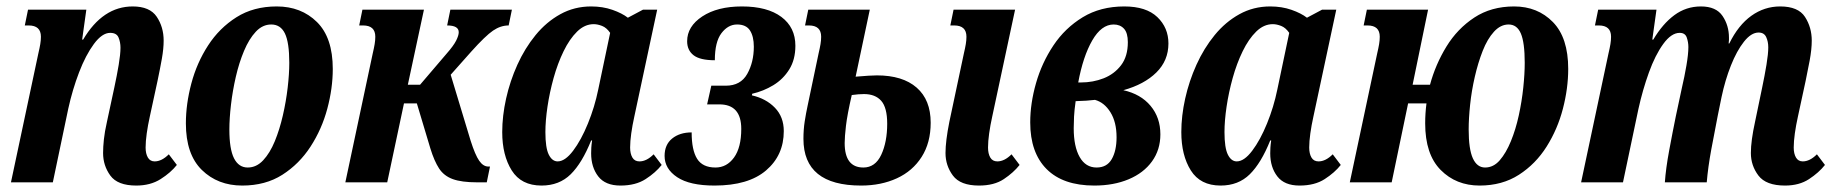

<svg xmlns="http://www.w3.org/2000/svg" viewBox="-20 -566 5694 596"><path d="M403 10Q345 10 322.5 -21Q300 -52 300 -91Q300 -110 302.5 -133.5Q305 -157 312 -188L335 -295Q343 -332 348.5 -365Q354 -398 354 -418Q354 -435 348 -449.5Q342 -464 322 -464Q297 -464 271.5 -429.5Q246 -395 225.5 -341.5Q205 -288 192 -229L144 0H14L99 -400Q103 -417 105 -429Q107 -441 107 -452Q107 -487 69 -487H57L67 -536H248L235 -443H238Q299 -546 392 -546Q445 -546 466.5 -514Q488 -482 488 -440Q488 -415 482.5 -384Q477 -353 469 -315L445 -204Q439 -177 435.5 -152Q432 -127 432 -108Q432 -89 439 -77Q446 -65 460 -65Q482 -65 504 -87L529 -54Q510 -30 478.5 -10Q447 10 403 10Z M732 10Q656 10 606.5 -38.5Q557 -87 557 -183Q557 -243 574 -307Q591 -371 626 -425Q661 -479 714 -512.5Q767 -546 839 -546Q915 -546 964 -497.5Q1013 -449 1013 -352Q1013 -292 996 -228.5Q979 -165 944 -111Q909 -57 856.5 -23.5Q804 10 732 10ZM749 -46Q776 -46 797 -68.5Q818 -91 833 -127.5Q848 -164 858 -207.5Q868 -251 873 -294Q878 -337 878 -371Q878 -434 864.5 -462Q851 -490 822 -490Q795 -490 774 -467.5Q753 -445 737.5 -408Q722 -371 712 -327.5Q702 -284 697 -241Q692 -198 692 -164Q692 -103 706.5 -74.5Q721 -46 749 -46Z M1052 0 1137 -400Q1141 -417 1143 -429Q1145 -441 1145 -452Q1145 -487 1107 -487H1095L1105 -536H1296L1246 -303H1284L1366 -399Q1388 -424 1396 -440Q1404 -456 1404 -466Q1404 -487 1368 -487L1378 -536H1569L1559 -487Q1534 -487 1510.5 -471Q1487 -455 1443 -406L1379 -334L1441 -129Q1455 -85 1467.5 -67Q1480 -49 1496 -49H1501L1491 0H1461Q1413 0 1385.5 -10Q1358 -20 1343 -43Q1328 -66 1316 -105L1274 -245H1234L1182 0Z M1661 10Q1598 10 1568.5 -37Q1539 -84 1539 -156Q1539 -206 1551 -260Q1563 -314 1586 -365Q1609 -416 1642.5 -457Q1676 -498 1719.5 -522Q1763 -546 1815 -546Q1851 -546 1881 -535.5Q1911 -525 1929 -511L1976 -536H2020L1949 -204Q1943 -177 1939.5 -152Q1936 -127 1936 -108Q1936 -89 1943 -77Q1950 -65 1965 -65Q1987 -65 2009 -87L2034 -54Q2015 -30 1984 -10Q1953 10 1906 10Q1859 10 1837 -18.5Q1815 -47 1815 -90Q1815 -98 1815.5 -107.5Q1816 -117 1818 -130H1815Q1787 -60 1751.5 -25Q1716 10 1661 10ZM1711 -65Q1734 -65 1759 -98Q1784 -131 1805 -182.5Q1826 -234 1837 -288L1874 -464Q1863 -480 1849 -485.5Q1835 -491 1823 -491Q1795 -491 1771.5 -468Q1748 -445 1729.5 -407Q1711 -369 1698.5 -324Q1686 -279 1679.5 -235Q1673 -191 1673 -156Q1673 -107 1683.5 -86Q1694 -65 1711 -65Z M2198 10Q2121 10 2082 -16Q2043 -42 2043 -82Q2043 -117 2066.5 -136Q2090 -155 2127 -155Q2127 -100 2144 -73Q2161 -46 2201 -46Q2236 -46 2258.5 -77Q2281 -108 2281 -166Q2281 -242 2213 -242H2175L2188 -300H2233Q2279 -300 2299.5 -336.5Q2320 -373 2320 -421Q2320 -453 2308 -471.5Q2296 -490 2268 -490Q2240 -490 2219.5 -463Q2199 -436 2199 -379Q2153 -379 2133 -394.5Q2113 -410 2113 -438Q2113 -484 2160 -515Q2207 -546 2283 -546Q2362 -546 2405.5 -513.5Q2449 -481 2449 -424Q2449 -381 2430 -350.5Q2411 -320 2380.5 -301.5Q2350 -283 2315 -275L2314 -270Q2358 -260 2385.5 -231.5Q2413 -203 2413 -159Q2413 -84 2358 -37Q2303 10 2198 10Z M3019 10Q2961 10 2938 -21Q2915 -52 2915 -91Q2915 -128 2927 -188L2972 -400Q2976 -417 2978 -429Q2980 -441 2980 -452Q2980 -487 2942 -487H2930L2940 -536H3131L3060 -204Q3054 -177 3050.5 -152Q3047 -127 3047 -108Q3047 -89 3054 -77Q3061 -65 3076 -65Q3098 -65 3120 -87L3145 -54Q3126 -30 3096 -10Q3066 10 3019 10ZM2653 10Q2474 10 2474 -135Q2474 -164 2478 -189.5Q2482 -215 2487 -238L2521 -400Q2525 -417 2527 -429Q2529 -441 2529 -452Q2529 -487 2491 -487H2479L2489 -536H2680L2636 -328Q2660 -330 2676 -331Q2692 -332 2702 -332Q2782 -332 2825.5 -294Q2869 -256 2869 -185Q2869 -123 2841 -79Q2813 -35 2764 -12.5Q2715 10 2653 10ZM2660 -46Q2697 -46 2715.5 -85.5Q2734 -125 2734 -182Q2734 -232 2715.5 -253Q2697 -274 2662 -274Q2646 -274 2624 -271Q2610 -210 2606 -175.5Q2602 -141 2602 -122Q2602 -46 2660 -46Z M3377 10Q3280 10 3229 -41Q3178 -92 3178 -186Q3178 -245 3196 -308Q3214 -371 3250 -425Q3286 -479 3341 -512.5Q3396 -546 3470 -546Q3538 -546 3572.5 -513Q3607 -480 3607 -431Q3607 -378 3569.5 -341Q3532 -304 3467 -286Q3521 -274 3551.5 -237.5Q3582 -201 3582 -149Q3582 -101 3556 -65Q3530 -29 3483.5 -9.5Q3437 10 3377 10ZM3437 -490Q3399 -490 3370.5 -440.5Q3342 -391 3327 -310H3335Q3373 -310 3406 -323Q3439 -336 3460 -363.5Q3481 -391 3481 -435Q3481 -464 3469 -477Q3457 -490 3437 -490ZM3384 -46Q3416 -46 3431 -72Q3446 -98 3446 -140Q3446 -187 3427 -217.5Q3408 -248 3379 -256Q3356 -253 3319 -252Q3315 -224 3314 -204Q3313 -184 3313 -168Q3313 -111 3331.5 -78.5Q3350 -46 3384 -46Z M3769 10Q3706 10 3676.5 -37Q3647 -84 3647 -156Q3647 -206 3659 -260Q3671 -314 3694 -365Q3717 -416 3750.5 -457Q3784 -498 3827.5 -522Q3871 -546 3923 -546Q3959 -546 3989 -535.5Q4019 -525 4037 -511L4084 -536H4128L4057 -204Q4051 -177 4047.5 -152Q4044 -127 4044 -108Q4044 -89 4051 -77Q4058 -65 4073 -65Q4095 -65 4117 -87L4142 -54Q4123 -30 4092 -10Q4061 10 4014 10Q3967 10 3945 -18.5Q3923 -47 3923 -90Q3923 -98 3923.5 -107.5Q3924 -117 3926 -130H3923Q3895 -60 3859.5 -25Q3824 10 3769 10ZM3819 -65Q3842 -65 3867 -98Q3892 -131 3913 -182.5Q3934 -234 3945 -288L3982 -464Q3971 -480 3957 -485.5Q3943 -491 3931 -491Q3903 -491 3879.5 -468Q3856 -445 3837.5 -407Q3819 -369 3806.5 -324Q3794 -279 3787.5 -235Q3781 -191 3781 -156Q3781 -107 3791.5 -86Q3802 -65 3819 -65Z M4170 0 4255 -400Q4259 -417 4261 -429Q4263 -441 4263 -452Q4263 -487 4225 -487H4213L4223 -536H4413L4365 -303H4419Q4436 -366 4470 -421.5Q4504 -477 4556.5 -511.5Q4609 -546 4680 -546Q4753 -546 4800.5 -497.5Q4848 -449 4848 -352Q4848 -292 4831.5 -228.5Q4815 -165 4781 -111Q4747 -57 4695 -23.5Q4643 10 4573 10Q4500 10 4452 -38.5Q4404 -87 4404 -183Q4404 -214 4408 -245H4351L4300 0ZM4590 -46Q4616 -46 4635.5 -68.5Q4655 -91 4670 -127.5Q4685 -164 4694.5 -207.5Q4704 -251 4708.5 -294Q4713 -337 4713 -371Q4713 -434 4701 -462Q4689 -490 4663 -490Q4638 -490 4617.5 -467.5Q4597 -445 4582.5 -408Q4568 -371 4558 -327.5Q4548 -284 4543.5 -241Q4539 -198 4539 -164Q4539 -103 4552 -74.5Q4565 -46 4590 -46Z M5521 10Q5462 10 5438.5 -21Q5415 -52 5415 -91Q5415 -129 5428 -188L5450 -294Q5458 -332 5463.5 -365.5Q5469 -399 5469 -419Q5469 -437 5462.5 -451Q5456 -465 5439 -465Q5416 -465 5393.5 -436.5Q5371 -408 5353 -362.5Q5335 -317 5324 -265L5312 -206Q5302 -156 5292 -101.5Q5282 -47 5278 0H5148Q5151 -43 5161.5 -99.5Q5172 -156 5182 -205L5201 -294Q5209 -328 5215 -363Q5221 -398 5221 -420Q5221 -435 5216 -449.5Q5211 -464 5194 -464Q5168 -464 5143 -429.5Q5118 -395 5098.5 -341Q5079 -287 5066 -228L5018 0H4888L4973 -400Q4977 -417 4979 -429Q4981 -441 4981 -452Q4981 -487 4943 -487H4931L4941 -536H5122L5109 -443H5112Q5141 -492 5177.5 -519Q5214 -546 5260 -546Q5307 -546 5327 -516.5Q5347 -487 5347 -449Q5347 -445 5347 -442Q5347 -439 5346 -431H5348Q5376 -488 5416.5 -517Q5457 -546 5506 -546Q5562 -546 5583 -513.5Q5604 -481 5604 -440Q5604 -413 5597.5 -378Q5591 -343 5585 -315L5561 -204Q5555 -177 5551.5 -152Q5548 -127 5548 -108Q5548 -89 5555 -77Q5562 -65 5576 -65Q5598 -65 5620 -87L5645 -54Q5626 -30 5595.5 -10Q5565 10 5521 10Z"/></svg>

Font: Noto Serif ExtraCondensed
Style: Bold Italic
Weight: 700
Width: 2
Italic angle: -12°
Designer: Monotype Design Team
Foundry: Monotype Imaging Inc.
Version: Version 2.013; ttfautohint (v1.8.4.7-5d5b)